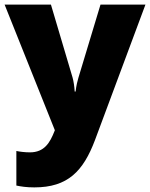

<svg xmlns="http://www.w3.org/2000/svg" viewBox="-21 -624 651 833"><path d="M-1 -604 217 -59 215 -54C196 -6 172 37 109 37C86 37 64 34 50 31V181C69 185 93 189 128 189C273 189 340 119 391 -16L610 -604H415L319 -286C315 -273 310 -253 307 -227H303C302 -248 298 -273 294 -287L200 -604Z"/></svg>

Font: Noto Sans Tamil UI Black
Style: Regular
Weight: 900
Designer: Jelle Bosma - Monotype Design Team
Foundry: Monotype Imaging Inc.
Version: Version 2.004